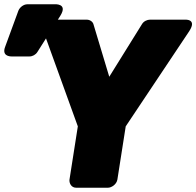

<svg xmlns="http://www.w3.org/2000/svg" viewBox="-79 -840 918 898"><path d="M432 -481 358 -727C355 -738 342 -748 327 -748H166C98 -748 124 -694 124 -694L285 -249L246 0C244 16 254 38 277 38H426C442 38 466 23 470 0L509 -249L806 -694C846 -755 782 -748 782 -748H622C610 -748 593 -741 585 -727ZM49 -820C32 -820 14 -807 7 -790L-55 -621C-71 -579 -35 -576 -25 -576H59C73 -576 88 -584 96 -597L203 -766C240 -825 177 -820 177 -820Z"/></svg>

Font: Asimov Print
Style: EIt
Weight: 500
Designer: Google
Version: Version 2.000980; 2014